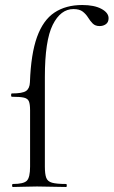

<svg xmlns="http://www.w3.org/2000/svg" viewBox="-20 -746 453 766"><path d="M31.4 0Q28.2 0 28.2 -6Q28.2 -12 31.4 -12Q74.2 -12 87.1 -25Q100 -38 100 -81V-306Q100 -330.4 95.3 -341.7Q90.6 -353 75.4 -356.5Q60.2 -360 27.4 -360Q24.2 -360 24.2 -366.6Q24.2 -373.2 27.4 -373.2Q69.6 -373.2 84 -383.1Q98.4 -393 99.4 -418Q103.4 -530.8 127.7 -598.3Q152 -665.8 197.3 -695.9Q242.6 -726 308 -726Q356.2 -726 384.7 -710.6Q413.2 -695.2 413.2 -673.4Q413.2 -657.4 402.6 -649.7Q392 -642 377.6 -642Q360 -642 349.9 -652.2Q339.8 -662.4 331.5 -675.9Q323.2 -689.4 310.2 -699.6Q297.2 -709.8 273 -709.8Q221.8 -709.8 190.4 -647Q159 -584.2 159 -439V-81Q159 -52 164.4 -37Q169.8 -22 187.9 -17Q206 -12 244 -12Q246.4 -12 246.4 -6Q246.4 0 244 0Q213.6 0 185.5 -1Q157.4 -2 127.8 -2Q101 -2 76 -1Q51 0 31.4 0Z"/></svg>

Font: Cormorant Garamond Light
Style: Regular
Weight: 300
Designer: Christian Thalmann (Catharsis Fonts)
Foundry: Catharsis Fonts
Version: Version 4.001